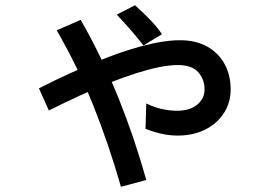

<svg xmlns="http://www.w3.org/2000/svg" viewBox="-20 -660 1040 735"><path d="M661 -141Q629 -141 598 -148Q567 -155 537 -167L540 -264Q570 -249 600.5 -242.5Q631 -236 657 -236Q706 -236 734.5 -259Q763 -282 763 -318Q763 -356 739 -383.5Q715 -411 660 -411Q629 -411 589.5 -403Q550 -395 502.5 -380Q455 -365 400.5 -343.5Q346 -322 287.5 -295Q229 -268 167 -237L129 -322Q196 -356 258.5 -384Q321 -412 378.5 -435Q436 -458 488 -473.5Q540 -489 585 -497.5Q630 -506 669 -506Q730 -506 773.5 -481.5Q817 -457 840 -414.5Q863 -372 863 -318Q863 -266 836 -225.5Q809 -185 763.5 -163Q718 -141 661 -141ZM443 55Q397 -106 338 -254Q279 -402 197 -544L289 -584Q372 -438 433.5 -285Q495 -132 540 29ZM529 -486Q509 -512 484 -541Q459 -570 427 -604L497 -640Q528 -612 555.5 -583.5Q583 -555 600 -529Z"/></svg>

Font: Murecho Thin Medium
Style: Regular
Weight: 500
Version: Version 1.010